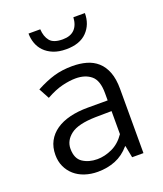

<svg xmlns="http://www.w3.org/2000/svg" viewBox="-129 -766 732 861"><g transform="rotate(-20 237.0 -335.5)"><path d="M69 -428Q116 -453 155.5 -464.5Q195 -476 243 -476Q279 -476 309.5 -467.5Q340 -459 362.5 -439Q385 -419 397.5 -386.5Q410 -354 410 -306V0H356L345 -57H343Q313 -22 274.5 -6.5Q236 9 190 9Q157 9 128.5 -0.5Q100 -10 79.5 -28Q59 -46 47.5 -71Q36 -96 36 -127Q36 -164 51 -192Q66 -220 93.5 -239Q121 -258 159.5 -267.5Q198 -277 245 -277H340V-312Q340 -372 312 -395.5Q284 -419 238 -419Q210 -419 174.5 -410.5Q139 -402 96 -378ZM340 -226 262 -225Q179 -223 144 -196Q109 -169 109 -130Q109 -83 138 -64Q167 -45 207 -45Q242 -45 278 -61.5Q314 -78 340 -116ZM165 -680Q167 -645 184 -624Q201 -603 245 -603Q282 -603 301.5 -623Q321 -643 323 -680H378Q378 -626 344 -591Q310 -556 245 -556Q209 -556 183.5 -566.5Q158 -577 141.5 -594Q125 -611 117 -633.5Q109 -656 109 -680Z"/></g></svg>

Font: Ek Mukta Light
Style: Regular
Weight: 300
Designer: Girish Dalvi and Yashodeep Gholap
Foundry: Ek Type
Version: Version 2.538;PS 1.002;hotconv 16.6.51;makeotf.lib2.5.65220;